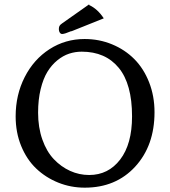

<svg xmlns="http://www.w3.org/2000/svg" viewBox="-20 -844 781 881"><path d="M355 -606.9Q325.2 -606.9 297.1 -597.7Q269 -588.4 242.9 -567.1Q216.8 -545.9 197.5 -514.4Q178.2 -482.9 166.5 -434.8Q154.8 -386.7 154.8 -327.1Q154.8 -259.3 174.3 -203.9Q193.8 -148.4 227.1 -113.5Q260.3 -78.6 301.8 -59.8Q343.3 -41 389.2 -41Q477.1 -41 531.5 -112.1Q585.9 -183.1 585.9 -310.1Q585.9 -458.5 524.9 -532.7Q463.9 -606.9 355 -606.9ZM689 -329.1Q689 -175.8 600.3 -79.3Q511.7 17.1 369.1 17.1Q304.7 17.1 247.1 -6.1Q189.5 -29.3 146 -70.8Q102.5 -112.3 77.1 -174.3Q51.8 -236.3 51.8 -310.1Q51.8 -408.7 93.3 -490.2Q134.8 -571.8 207.3 -618.4Q279.8 -665 368.2 -665Q435.1 -665 494.1 -640.6Q553.2 -616.2 596.2 -573Q639.2 -529.8 664.1 -466.6Q689 -403.3 689 -329.1ZM389.2 -824.2V-820.8Q427.7 -803.2 456.1 -759.8L307.1 -700.2V-701.2Q276.4 -688 265.1 -688Q258.8 -688 254.4 -694.3Q250 -700.7 250 -710Q250 -719.2 252.9 -724.9Q255.9 -730.5 265.1 -736.8Z"/></svg>

Font: Linear Smooth Low Contrast
Style: Regular
Weight: 500
Designer: Philipp H. Poll, Flanker
Foundry: Philipp H. Poll, reworked by Flanker
Version: Version 1.010 | FøM Fix